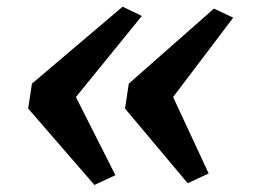

<svg xmlns="http://www.w3.org/2000/svg" viewBox="-20 -582 738 559"><path d="M337 -562.5 393 -535.5 201 -299.5 316 -72 255 -43.5 62 -266 73 -338.5ZM603 -557 659 -530.5 484 -299.5 587.5 -77 526.5 -48.5 344 -266 355 -338.5Z"/></svg>

Font: Merriweather 24pt
Style: Bold Italic
Weight: 700
Italic angle: -7.8°
Designer: Eben Sorkin
Foundry: Eben Sorkin
Version: Version 2.101